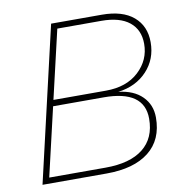

<svg xmlns="http://www.w3.org/2000/svg" viewBox="-76 -733 784 806"><g transform="rotate(-10 316.5 -330.0)"><path d="M41 0 194 -660H410Q498 -660 545 -620Q592 -580 592 -511Q592 -439 545.5 -389Q499 -339 422 -329Q487 -322 523 -286Q559 -250 559 -196Q559 -101 495 -50.5Q431 0 314 0ZM148 -343H372Q460 -343 512 -391.5Q564 -440 564 -509Q564 -569 523 -602Q482 -635 404 -635H216ZM74 -25H314Q419 -25 474.5 -69Q530 -113 530 -196Q530 -317 358 -317H142Z"/></g></svg>

Font: Elaine Sans ExtraLight
Style: Italic
Weight: 275
Italic angle: -13°
Designer: Wei Huang
Foundry: Wei Huang
Version: Version 2.001;December 24, 2019;FontCreator 12.0.0.2547 64-b